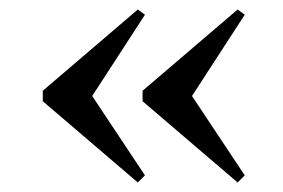

<svg xmlns="http://www.w3.org/2000/svg" viewBox="-20 -422 595 404"><path d="M270 -38 70 -209V-231L270 -402L285 -391L174 -220L285 -53ZM480 -38 280 -209V-231L480 -402L495 -391L384 -220L495 -53Z"/></svg>

Font: Libre Bodoni
Style: Regular
Weight: 400
Designer: Pablo Impallari, Rodrigo Fuenzalida
Foundry: Pablo Impallari, Rodrigo Fuenzalida
Version: Version 1.001; ttfautohint (v1.5.65-e2d9)